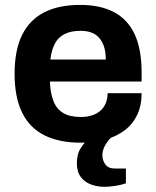

<svg xmlns="http://www.w3.org/2000/svg" viewBox="-20 -558 624 767"><path d="M302.7 12Q216.3 12 157.4 -17.5Q98.5 -47 68.4 -108Q38.3 -169 38.3 -263.2Q38.3 -357.8 68.3 -418.4Q98.3 -479 156.5 -508.7Q214.8 -538.4 300.1 -538.4Q380.3 -538.4 435 -509.7Q489.8 -481 517.7 -421.6Q545.7 -362.1 545.7 -267.9V-232.3H179.4Q181 -186.2 193.5 -154.3Q205.9 -122.4 232.5 -106.6Q259.2 -90.7 302.7 -90.7Q326.5 -90.7 346.2 -96.7Q365.9 -102.7 380.1 -114.8Q394.3 -126.9 402.1 -144.8Q409.8 -162.7 409.8 -185.7H545.7Q545.7 -136.4 528.1 -99.2Q510.5 -62 478 -37.4Q445.5 -12.9 401 -0.4Q356.5 12 302.7 12ZM181.2 -320.1H402.6Q402.6 -350.5 395.4 -372.1Q388.3 -393.7 375.2 -407.9Q362.1 -422.1 343.7 -428.5Q325.2 -434.9 301.9 -434.9Q264.2 -434.9 238.7 -422.3Q213.1 -409.8 199.6 -384.4Q186 -359 181.2 -320.1ZM396.6 188.3Q370.1 188.3 345 179.5Q319.9 170.8 303.5 150.1Q287 129.4 287 93.9Q287 56.9 303.5 32.2Q320 7.4 339.4 -12H423.5V-8Q411.7 2.4 400.4 21.9Q389 41.4 389 62Q389 82.7 400.9 99Q412.7 115.3 439.5 115.3H483V174.1Q464 181.1 439.7 184.7Q415.4 188.3 396.6 188.3Z"/></svg>

Font: Archivo SemiBold
Style: Regular
Weight: 600
Designer: Hector Gatti
Foundry: Omnibus-Type
Version: Version 2.001